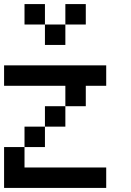

<svg xmlns="http://www.w3.org/2000/svg" viewBox="-20 -920 640 940"><path d="M0 -200H100V-100H500V0H0ZM0 -500V-600H500V-500H400V-400H300V-500ZM200 -200H100V-300H200ZM200 -300V-400H300V-300ZM200 -700V-800H300V-700ZM200 -900V-800H100V-900ZM400 -900V-800H300V-900Z"/></svg>

Font: Galmuri9 Regular
Style: Regular
Weight: 400
Designer: Lee Minseo (quiple)
Version: Version 2.399;hotconv 1.1.1;makeotfexe 2.6.0 DEVELOPMENT